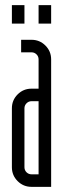

<svg xmlns="http://www.w3.org/2000/svg" viewBox="-20 -726 248 746"><path d="M129.9 -706H178.7V-634.3H129.9ZM26.2 -706H75V-634.3H26.2ZM129.9 -332.8H102.5Q91.2 -332.8 83.1 -324.7Q75 -316.5 75 -305.3V-76.2Q75 -64.6 83.1 -56.6Q91.2 -48.7 102.5 -48.7H129.9ZM102.5 -571.4Q134.1 -571.4 156.4 -549.1Q178.7 -526.9 178.7 -495.2V0H102.5Q70.8 0 48.5 -22.3Q26.2 -44.6 26.2 -76.2V-305.3Q26.2 -336.9 48.5 -359.2Q70.8 -381.5 102.5 -381.5H129.9V-495.2Q129.9 -506.9 121.8 -514.8Q113.7 -522.7 102.5 -522.7H62.1V-571.4Z"/></svg>

Font: Marapfhont
Style: Book
Weight: 400
Version: Version 0.15